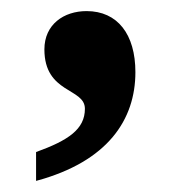

<svg xmlns="http://www.w3.org/2000/svg" viewBox="-20 -172 334 346"><path d="M45 102V154C175 119 224 43 224 -42C224 -110 192 -152 136 -152C95 -152 60 -128 60 -83C60 -3 133 -14 133 24C133 61 103 81 45 102Z"/></svg>

Font: Noto Serif Lao
Style: Bold
Weight: 700
Designer: Monotype Design Team
Foundry: Monotype Imaging Inc.
Version: Version 2.003